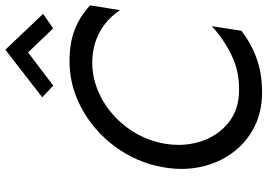

<svg xmlns="http://www.w3.org/2000/svg" viewBox="-161 -829 1000 718"><g transform="rotate(-90 339.0 -470.0)"><path d="M502 -865 378 -771 334 -812 512 -950 646 -809 592 -771ZM160 -350Q149 -279 170 -216.5Q191 -154 240 -115Q289 -76 361 -76Q433 -75 493.5 -105Q554 -135 600 -178L583 -67Q534 -30 478.5 -10Q423 10 353 10Q279 10 222 -19.5Q165 -49 127.5 -99.5Q90 -150 75 -214.5Q60 -279 71 -350Q82 -424 117.5 -489Q153 -554 207 -603.5Q261 -653 328 -681.5Q395 -710 470 -710Q536 -710 586 -691Q636 -672 678 -633L660 -521Q628 -570 577.5 -597.5Q527 -625 461 -625Q406 -624 356 -602.5Q306 -581 265 -543.5Q224 -506 196.5 -456.5Q169 -407 160 -350Z"/></g></svg>

Font: Jost*
Style: Italic
Weight: 400
Italic angle: -10°
Version: Version 3.7